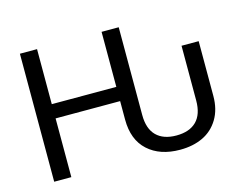

<svg xmlns="http://www.w3.org/2000/svg" viewBox="-99 -866 1302 1030"><g transform="rotate(-15 552.0 -351.0)"><path d="M85 0V-710.9H180.2V-405.3H538.6V-710.9H633.8V-223.6Q633.8 -147 672.6 -108.4Q711.4 -69.8 783.2 -69.8Q856 -69.8 894.8 -108.4Q933.6 -147 933.6 -223.6V-527.8H1028.8V-223.6Q1028.8 -148.9 996.6 -95.7Q964.4 -42.5 909.7 -16.6Q855 9.3 783.2 9.3Q671.4 9.3 605 -51Q538.6 -111.3 538.6 -223.6V-326.2H180.2V0Z"/></g></svg>

Font: Bert Sans Medium
Style: Regular
Weight: 500
Designer: Christian Robertson, Adam Twardoch, & Cristiano Sobral
Foundry: Google
Version: Version 12.135;January 10, 2020;FontCreator 12.0.0.2547 64-b